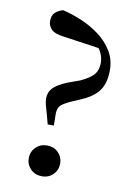

<svg xmlns="http://www.w3.org/2000/svg" viewBox="-87 -814 628 885"><g transform="rotate(10 227.5 -371.5)"><path d="M171 14Q140 14 119 -7Q98 -28 98 -58Q98 -88 119 -109Q140 -130 171 -130Q204 -130 224.5 -109Q245 -88 245 -58Q245 -28 224.5 -7Q204 14 171 14ZM396 -522Q396 -461 370.5 -426Q345 -391 291 -368L245 -348Q210 -332 198.5 -320.5Q187 -309 185 -285L186 -226H157L146 -267Q138 -294 133.5 -311.5Q129 -329 129 -343Q129 -373 148 -392.5Q167 -412 212 -431L270 -452Q315 -473 332 -493.5Q349 -514 349 -548Q348 -586 325 -615.5Q302 -645 252 -675L357 -609L156 -638Q116 -643 100.5 -659.5Q85 -676 85 -698Q85 -723 98.5 -736.5Q112 -750 136 -757Q178 -747 223.5 -728Q269 -709 308 -680Q347 -651 371.5 -611.5Q396 -572 396 -522Z"/></g></svg>

Font: Noto Serif JP ExtraLight SemiBold
Style: Regular
Weight: 600
Version: Version 2.003-H1;hotconv 1.1.1;makeotfexe 2.6.0